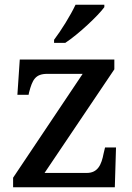

<svg xmlns="http://www.w3.org/2000/svg" viewBox="-20 -786 556 806"><path d="M207 -619V-606H254C309 -642 393 -721 418 -756V-766H297C276 -721 236 -657 207 -619ZM35 0H462L467 -167H421L415 -142C406 -95 391 -60 344 -60H167L460 -495V-536H63L53 -388H100L102 -398C116 -451 128 -476 179 -476H327L35 -40Z"/></svg>

Font: Noto Serif Ethiopic Medium
Style: Regular
Weight: 500
Designer: Monotype Design Team
Foundry: Monotype Imaging Inc.
Version: Version 2.102